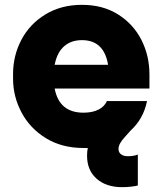

<svg xmlns="http://www.w3.org/2000/svg" viewBox="-20 -592 668 794"><path d="M34 -266V-286Q34 -362 68.5 -427.5Q103 -493 168 -532.5Q233 -572 319 -572Q405 -572 468 -532.5Q531 -493 564.5 -427.5Q598 -362 598 -284V-226H206Q225 -126 325 -126Q362 -126 387 -138.5Q412 -151 422 -174H588Q573 -100 520 -52L495 -24Q470 3 470 24Q470 38 480.5 46Q491 54 509 54Q534 54 550 47V175Q540 178 521 180Q502 182 485 182Q419 182 379.5 147Q340 112 340 52Q340 35 343 20H325Q236 20 170 -20.5Q104 -61 69 -127Q34 -193 34 -266ZM427 -324Q410 -426 319 -426Q274 -426 245 -400.5Q216 -375 206 -324Z"/></svg>

Font: Sora-SIA ExtraBold
Style: Regular
Weight: 800
Designer: Jonathan Barnbrook, Julián Moncada
Foundry: Barnbrook Fonts
Version: Version 2.000